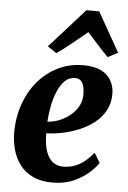

<svg xmlns="http://www.w3.org/2000/svg" viewBox="-58 -881 625 935"><g transform="rotate(5 255.0 -414.0)"><path d="M455 -104Q442 -82.5 412.2 -55.8Q382.5 -29 337.8 -8.8Q293 11.5 234 11.5Q177 11.5 137.8 -7.5Q98.5 -26.5 74.2 -58.8Q50 -91 39 -131Q28 -171 27.5 -212.5Q27.5 -289.5 50.5 -354.8Q73.5 -420 115.2 -468.5Q157 -517 212.8 -544Q268.5 -571 334 -571Q387 -571 420.5 -554.8Q454 -538.5 470.2 -510.5Q486.5 -482.5 487.5 -448Q488.5 -400 468.8 -363.5Q449 -327 415.8 -301.2Q382.5 -275.5 342 -258.8Q301.5 -242 260.2 -234Q219 -226 183.5 -225Q183.5 -188.5 189.2 -160Q195 -131.5 207 -111.5Q219 -91.5 237 -81Q255 -70.5 278.5 -70.5Q315 -70.5 342.5 -82.8Q370 -95 390.8 -113.8Q411.5 -132.5 426.5 -151ZM301.5 -505.5Q271 -505.5 249.8 -484.2Q228.5 -463 214.5 -428.8Q200.5 -394.5 193.2 -355.5Q186 -316.5 184 -281.5Q203 -282.5 225.8 -289.2Q248.5 -296 270.2 -308.8Q292 -321.5 310 -340Q328 -358.5 338.2 -382.5Q348.5 -406.5 347 -436Q346 -470.5 334.5 -488Q323 -505.5 301.5 -505.5ZM198.5 -618 154.5 -647.5 326 -839H388.5L498 -646L449 -620.5Q423 -646 397.2 -675.5Q371.5 -705 345 -733.5Q309 -704 272.2 -674Q235.5 -644 198.5 -618Z"/></g></svg>

Font: Merriweather ExtraBold
Style: Italic
Weight: 800
Italic angle: -7.8°
Version: Version 2.101